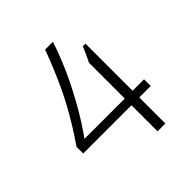

<svg xmlns="http://www.w3.org/2000/svg" viewBox="-186 -834 973 973"><g transform="rotate(-45 300.0 -348.0)"><path d="M394 0V-187H48V-235Q80 -281 108 -326.5Q136 -372 160.5 -417Q185 -462 206 -507.5Q227 -553 246.5 -600Q266 -647 284 -696H340Q323 -644 301.5 -591.5Q280 -539 255.5 -489.5Q231 -440 205.5 -394Q180 -348 154.5 -308Q129 -268 105 -235H394V-492Q398 -500 403 -510Q408 -520 413 -531.5Q418 -543 423 -553.5Q428 -564 431 -573H450V-235H532V-187H450V0Z"/></g></svg>

Font: Chivo Mono Thin
Style: Regular
Weight: 250
Designer: Hector Gatti
Foundry: Omnibus-Type
Version: Version 1.008